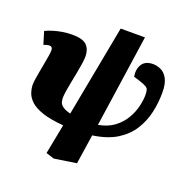

<svg xmlns="http://www.w3.org/2000/svg" viewBox="-155 -813 1158 1182"><g transform="rotate(20 424.5 -221.5)"><path d="M322 225 269 208 307 13Q221 6 169 -11.5Q117 -29 90.5 -53.5Q64 -78 54.5 -106Q45 -134 45 -161Q45 -175 49 -199Q53 -223 58 -252Q63 -281 68.5 -309Q74 -337 77.5 -360.5Q81 -384 81 -397Q81 -408 76 -414Q71 -420 62 -420Q52 -420 43 -417.5Q34 -415 23 -411L-2 -493Q18 -503 45 -511.5Q72 -520 104.5 -525.5Q137 -531 169 -531Q240 -531 265.5 -504Q291 -477 291 -433Q291 -412 286.5 -382.5Q282 -353 275.5 -319.5Q269 -286 262.5 -253Q256 -220 251.5 -192Q247 -164 247 -145Q247 -132 251 -118Q255 -104 271 -91.5Q287 -79 323 -70L436 -668H595L507 -63Q569 -74 610 -105Q651 -136 675 -177Q699 -218 709 -260Q719 -302 719 -335Q719 -357 715.5 -368.5Q712 -380 699 -387.5Q686 -395 659 -404L615 -418Q607 -466 628 -498.5Q649 -531 700 -531Q724 -531 750 -519.5Q776 -508 794 -476Q812 -444 812 -384Q812 -319 798 -255.5Q784 -192 749.5 -136.5Q715 -81 654 -42.5Q593 -4 496 10L467 203Z"/></g></svg>

Font: Literata Black
Style: Italic
Weight: 900
Italic angle: -2°
Designer: Latin by Veronika Burian and Jose Scaglione. Greek by Irene Vlachou. Cyrillic by Vera Evstafieva
Foundry: TypeTogether
Version: Version 3.002